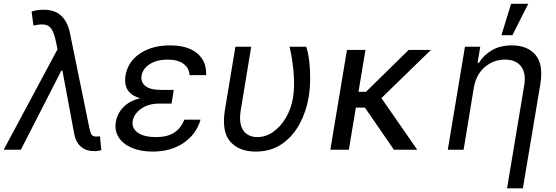

<svg xmlns="http://www.w3.org/2000/svg" viewBox="-31 -793 2946 1017"><path d="M464.5 7.1Q424 7.1 396.7 -16.9Q369.3 -40.8 360.8 -90.9L299.7 -419H294L79.5 0H-11.4L273.8 -532.3L262.8 -583.8Q250 -640.3 225.3 -655.4Q200.6 -670.5 146.3 -657.7L136.4 -731.5Q143.8 -734.7 161.4 -738.1Q179 -741.5 200.3 -741.5Q314.3 -741.5 339.5 -617.9L443.2 -110.8Q446.4 -96.9 451.9 -83.3Q457.4 -69.6 478.7 -69.6Q483 -69.6 489.2 -70.3Q495.4 -71 498.6 -71L505.7 2.8Q495 5 484.6 6.6Q474.1 8.2 464.5 7.1Z M880.7 -261.4H880.3L877.8 -244.3H812.5Q755.3 -244.3 717 -217.3Q678.6 -190.3 671.9 -152Q665.8 -113.6 699.2 -90.2Q732.6 -66.8 794 -66.8Q854 -66.8 890.1 -89.5Q926.1 -112.2 946 -159.1H1031.2Q1009.2 -82.4 941.8 -36.2Q874.3 9.9 777 9.9Q713.8 9.9 667.3 -9.9Q620.7 -29.8 597.8 -65.3Q574.9 -100.9 582.4 -147.7Q586.3 -170.1 599.3 -194.6Q612.2 -219.1 639 -240.1Q665.8 -261 710.9 -272.7Q672.6 -284.1 655 -303.8Q637.4 -323.5 633.7 -346.8Q630 -370 633.5 -392Q646.7 -467.7 711.3 -510.1Q775.9 -552.6 869.3 -552.6Q962.4 -552.6 1013 -511Q1063.6 -469.5 1061.1 -394.9H973Q971.2 -432.2 941.2 -454.7Q911.2 -477.3 856.5 -477.3Q800.4 -477.3 763 -453.8Q725.5 -430.4 718.8 -392Q713.8 -358 739.2 -337.4Q764.6 -316.8 823.9 -316.8H889.2Z M1215.9 -545.5H1299.7L1244.3 -210.2Q1235.8 -157 1246.4 -125.5Q1257.1 -94.1 1280 -80.4Q1302.9 -66.8 1331 -66.8Q1376.8 -66.8 1416.5 -94.8Q1456.3 -122.9 1484 -170.5Q1511.7 -218 1521.3 -277Q1530.5 -337.7 1524 -411.2Q1517.4 -484.7 1502.8 -545.5H1590.9Q1601.2 -515.6 1606.7 -470.9Q1612.2 -426.1 1611.9 -375.4Q1611.5 -324.6 1603.7 -277Q1591.3 -202.4 1556.1 -136.9Q1521 -71.4 1462.7 -30.7Q1404.5 9.9 1322.4 9.9Q1234.7 9.9 1188.4 -43.3Q1142 -96.6 1160.5 -211.6Z M1904.8 -528.4 1867.9 -306.8H1907.7L2133.5 -528.4H2251.4L1989.3 -273.4L2179 0H2055.4L1902 -223H1854L1816.8 0H1718.8L1806.8 -528.4Z M2478.7 -328.1 2424.7 0H2340.9L2431.8 -545.5H2512.8L2498.6 -460.2H2505.7Q2531.2 -501.8 2574.9 -527.2Q2618.6 -552.6 2680.4 -552.6Q2763.5 -552.6 2805.8 -501.8Q2848 -451 2831 -346.6L2738.6 204.5H2654.8L2745.7 -340.9Q2756.4 -404.8 2729.2 -441.1Q2702.1 -477.3 2643.5 -477.3Q2583.8 -477.3 2537.6 -438.4Q2491.5 -399.5 2478.7 -328.1ZM2625 -606.5 2676.1 -772.7H2767L2683.2 -606.5Z"/></svg>

Font: Inter UI
Style: Italic
Weight: 400
Italic angle: -9.39999°
Designer: Rasmus Andersson
Foundry: rsms
Version: 3.2;8d6f07862